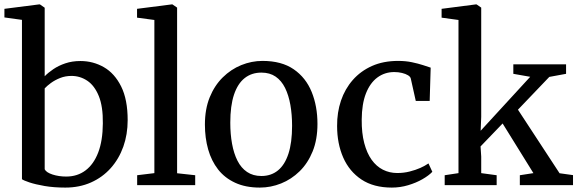

<svg xmlns="http://www.w3.org/2000/svg" viewBox="-24 -839 2617 870"><path d="M-4 -760V-799L152.5 -819H157L178.5 -804V-493.5Q194 -509.5 217.5 -525.5Q241 -541.5 272 -552Q303 -562.5 340.5 -562.5Q398 -562.5 446.8 -534.5Q495.5 -506.5 525 -447.2Q554.5 -388 554.5 -294.5Q554.5 -230 534.8 -174.5Q515 -119 477.8 -77.2Q440.5 -35.5 388.2 -12.2Q336 11 272 11Q220 11 178 3.8Q136 -3.5 109.2 -12.5Q82.5 -21.5 75.5 -27V-749ZM300 -495Q272 -495 248.2 -485.5Q224.5 -476 206.5 -462.8Q188.5 -449.5 178.5 -438.5V-72Q185.5 -57.5 214 -48.2Q242.5 -39 276 -39Q326.5 -39 363.5 -66.8Q400.5 -94.5 421 -148Q441.5 -201.5 442 -280Q443 -356 423.8 -403.5Q404.5 -451 371.8 -473Q339 -495 300 -495Z M675.5 -54.5V-748.5L597 -759V-799L753.5 -819H757.5L778.5 -804.5V-54L860.5 -45V0H597.5V-45Z M904.5 -274.5Q904.5 -344.5 926.2 -398Q948 -451.5 985.2 -488.2Q1022.5 -525 1069.2 -544Q1116 -563 1165.5 -563Q1252 -563 1307 -525Q1362 -487 1388.2 -422.5Q1414.5 -358 1414.5 -277.5Q1414.5 -207 1392.8 -153.2Q1371 -99.5 1333.8 -63Q1296.5 -26.5 1249.8 -7.8Q1203 11 1153.5 11Q1089 11 1041.8 -10.8Q994.5 -32.5 964.2 -71.2Q934 -110 919.2 -162Q904.5 -214 904.5 -274.5ZM1160.5 -41.5Q1204.5 -41.5 1235.5 -66.8Q1266.5 -92 1283 -142.5Q1299.5 -193 1299.5 -269Q1299.5 -319.5 1291.8 -363.5Q1284 -407.5 1267.8 -440.5Q1251.5 -473.5 1225 -491.8Q1198.5 -510 1160.5 -510Q1116 -510 1084.5 -485Q1053 -460 1036.2 -409.8Q1019.5 -359.5 1019.5 -283Q1019.5 -231.5 1027.5 -187.5Q1035.5 -143.5 1052 -110.8Q1068.5 -78 1095.5 -59.8Q1122.5 -41.5 1160.5 -41.5Z M1751.5 11Q1669 11 1614 -25.5Q1559 -62 1531.2 -125.2Q1503.5 -188.5 1503.5 -268Q1503 -329.5 1521 -382.8Q1539 -436 1574.5 -476.5Q1610 -517 1661.5 -540Q1713 -563 1780 -563Q1814 -563 1842.5 -557Q1871 -551 1892.5 -544Q1914 -537 1927.5 -532.5L1923 -381.5H1860L1837.5 -482.5Q1836 -491 1825 -497.8Q1814 -504.5 1797.5 -508.5Q1781 -512.5 1762.5 -512.5Q1719.5 -512.5 1686.2 -488Q1653 -463.5 1634.2 -415.8Q1615.5 -368 1615 -297Q1614.5 -236 1626.5 -190.5Q1638.5 -145 1660 -115Q1681.5 -85 1711.2 -70Q1741 -55 1776 -55Q1805.5 -55 1832.2 -61.8Q1859 -68.5 1880.8 -78.2Q1902.5 -88 1917.5 -98.5L1935 -60.5Q1919 -43.5 1890.2 -27Q1861.5 -10.5 1825.5 0.2Q1789.5 11 1751.5 11Z M1991 0V-45L2053.5 -54.5V-748.5L1977 -759V-799L2131.5 -819H2135.5L2156.5 -804.5V-309.5L2154 -246.5L2378.5 -491L2302 -504.5V-547.5H2541V-504.5L2465 -490.5L2323 -342L2511.5 -54L2572.5 -45.5V0H2331.5V-45L2393 -54.5L2253.5 -279.5L2153.5 -175.5L2156.5 -129.5V-54.5L2226.5 -45V0Z"/></svg>

Font: Merriweather 36pt
Style: Regular
Weight: 400
Designer: Eben Sorkin
Foundry: Eben Sorkin
Version: Version 2.100